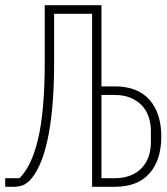

<svg xmlns="http://www.w3.org/2000/svg" viewBox="-20 -718 640 738"><path d="M334 -665H188V-479Q188 -380 181 -305Q174 -230 161.5 -175Q149 -120 132 -83Q115 -46 95 -25Q81 -11 66.5 -5.5Q52 0 29 0H0V-33H55Q77 -55 95 -91.5Q113 -128 126 -182.5Q139 -237 145.5 -311Q152 -385 152 -481V-698H370V-386H421Q509 -386 554.5 -334.5Q600 -283 600 -193Q600 -103 554.5 -51.5Q509 0 421 0H334ZM421 -33Q456 -33 482.5 -44Q509 -55 526 -73.5Q543 -92 551.5 -117Q560 -142 560 -171V-215Q560 -243 551.5 -268.5Q543 -294 525.5 -312.5Q508 -331 482 -342Q456 -353 421 -353H370V-33Z"/></svg>

Font: IBM Plex Mono ExtraLight
Style: Regular
Weight: 200
Monospace: yes
Designer: Mike Abbink, Paul van der Laan, Pieter van Rosmalen
Foundry: Bold Monday
Version: Version 2.3